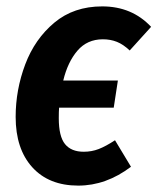

<svg xmlns="http://www.w3.org/2000/svg" viewBox="-20 -565 493 601"><path d="M340 -126 390 -43Q312 16 225 16Q133 16 81 -41.5Q29 -99 29 -199Q29 -284 59 -363.5Q89 -443 150 -494Q211 -545 300 -545Q393 -545 453 -481L386 -407Q366 -426 346 -434Q326 -442 302 -442Q253 -442 222.5 -406.5Q192 -371 178 -313H349L336 -228H165Q164 -217 164 -195Q164 -138 183.5 -114Q203 -90 242 -90Q267 -90 289 -98.5Q311 -107 340 -126Z"/></svg>

Font: Fira Sans Condensed SemiBold
Style: Italic
Weight: 600
Width: 3
Italic angle: -8°
Designer: bBox Type GmbH & Carrois Corporate GbR & Edenspiekermann AG
Foundry: bBox Type GmbH & Carrois Corporate GbR & Edenspiekermann AG
Version: Version 4.301